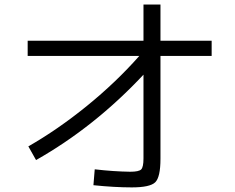

<svg xmlns="http://www.w3.org/2000/svg" viewBox="-20 -815 1040 850"><path d="M102.5 -634.8H615.2V-794.9H690.4V-634.8H917V-567.4H690.4V-112.3Q690.4 -30.3 667 -7.8Q643.6 14.6 563.5 14.6Q487.3 14.6 393.6 4.9L399.4 -65.4Q483.4 -55.7 556.6 -54.7Q594.7 -54.7 605 -64.9Q615.2 -75.2 615.2 -113.3V-484.4Q398.4 -252.9 139.6 -106.4L105.5 -167Q235.4 -241.2 364.3 -345.7Q493.2 -450.2 596.7 -567.4H102.5Z"/></svg>

Font: Mgen+ 1c regular
Style: Regular
Weight: 400
Designer: [Source Han Sans]
Ryoko NISHIZUKA  (kana & ideographs); Paul D. Hunt (Latin, Greek & Cyrillic); Wenlong ZHANG  (bopomofo
Version: Version 1.059.20150602